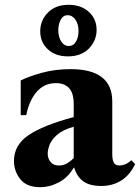

<svg xmlns="http://www.w3.org/2000/svg" viewBox="-20 -762 581 797"><path d="M146 15Q91 15 64.5 -18Q38 -51 38 -94Q38 -160 98.5 -201Q159 -242 286 -276V-329Q286 -376 266.5 -396.5Q247 -417 212 -417Q164 -417 132.5 -381Q101 -345 89 -284H66V-428Q100 -445 154.5 -460Q209 -475 273 -475Q446 -475 446 -341V-123Q446 -100 452 -87.5Q458 -75 476 -75Q486 -75 498.5 -79.5Q511 -84 525 -97L541 -81Q519 -35 483 -12.5Q447 10 401 10Q352 10 325.5 -9.5Q299 -29 288 -66H286Q263 -26 225 -5.5Q187 15 146 15ZM224 -75Q244 -75 259.5 -84.5Q275 -94 286 -106V-236Q240 -223 216.5 -202Q193 -181 185.5 -160Q178 -139 178 -125Q178 -104 190 -89.5Q202 -75 224 -75ZM262 -528Q210 -528 178.5 -557.5Q147 -587 147 -632Q147 -677 178.5 -709.5Q210 -742 265 -742Q317 -742 349 -712.5Q381 -683 381 -638Q381 -593 349 -560.5Q317 -528 262 -528ZM265 -571Q285 -571 295.5 -589.5Q306 -608 306 -633Q306 -662 293 -680.5Q280 -699 261 -699Q242 -699 232 -680Q222 -661 222 -637Q222 -609 234 -590Q246 -571 265 -571Z"/></svg>

Font: Bona Nova SC
Style: Bold
Weight: 700
Designer: Mateusz Machalski
Foundry: Capitalics
Version: Version 4.001; ttfautohint (v1.8.4.7-5d5b)